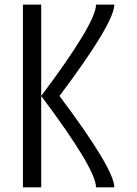

<svg xmlns="http://www.w3.org/2000/svg" viewBox="-20 -801 587 821"><path d="M78.1 0V-781.2H156.2V0ZM156.2 -390.6Q390.6 -703.1 390.6 -781.2H468.8Q468.8 -703.1 234.4 -390.6Q468.8 -78.1 468.8 0H390.6Q390.6 -78.1 156.2 -390.6Z"/></svg>

Font: Luculent
Style: Regular
Weight: 400
Monospace: yes
Designer: Andrew Kensler
Version: Version 1.0.0-845fa02f9341